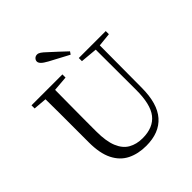

<svg xmlns="http://www.w3.org/2000/svg" viewBox="-251 -1114 1300 1300"><g transform="rotate(-45 398.5 -464.5)"><path d="M401 16Q324 16 265.5 -13Q207 -42 174.5 -106.5Q142 -171 142 -276V-391Q142 -476 142 -560Q142 -625 141 -690L45 -698V-728H341V-698L232 -689Q231 -626 231 -561Q230 -477 230 -391V-291Q230 -199 253 -143Q276 -87 319 -62.5Q362 -38 420 -38Q522 -38 571.5 -100.5Q621 -163 620 -306L619 -687L498 -698V-728H756V-698L659 -688L657 -286Q657 -133 591.5 -58.5Q526 16 401 16ZM488 -802 475 -783Q440 -802 405.5 -820Q371 -838 336 -857Q305 -874 292.5 -887Q280 -900 280 -912Q280 -925 290 -935Q300 -945 315 -945Q327 -945 340.5 -936Q354 -927 377 -905Q403 -882 431 -855.5Q459 -829 488 -802Z"/></g></svg>

Font: Early Summer Mincho
Style: Regular
Weight: 400
Designer: GuiWonder
Version: Version 1.002